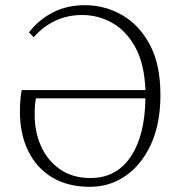

<svg xmlns="http://www.w3.org/2000/svg" viewBox="-20 -708 697 742"><path d="M57 -276Q57 -302 59 -324Q61 -346 64 -360H542Q538 -462 502.5 -526Q467 -590 413 -620Q359 -650 298 -650Q240 -650 193 -627.5Q146 -605 110 -564L92 -583Q130 -632 184.5 -660Q239 -688 308 -688Q385 -688 451.5 -650Q518 -612 559 -535.5Q600 -459 600 -341Q600 -230 563.5 -150.5Q527 -71 465.5 -28.5Q404 14 328 14Q241 14 180.5 -23Q120 -60 88.5 -125.5Q57 -191 57 -276ZM330 -20Q429 -20 484.5 -101.5Q540 -183 542 -328H119Q116 -312 115 -299Q114 -286 114 -263Q114 -199 138.5 -143.5Q163 -88 211.5 -54Q260 -20 330 -20Z"/></svg>

Font: Source Serif Pro Light
Style: Regular
Weight: 300
Designer: Frank Grießhammer
Foundry: Adobe Systems Incorporated
Version: Version 3.001;hotconv 1.0.111;makeotfexe 2.5.65597